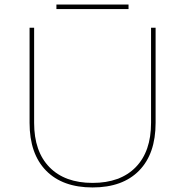

<svg xmlns="http://www.w3.org/2000/svg" viewBox="-20 -821 814 844"><path d="M387 -17Q509 -17 576.5 -86Q644 -155 644 -281V-699H664V-281Q664 -145 591.5 -71Q519 3 387 3Q255 3 182.5 -71Q110 -145 110 -281V-699H130V-281Q130 -155 197.5 -86Q265 -17 387 -17ZM545 -801V-781H228V-801Z"/></svg>

Font: Montserrat-Arabic Thin
Style: Regular
Weight: 250
Designer: Mohamed Gaber
Foundry: Kief Type Foundry
Version: Version 5.008